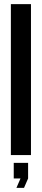

<svg xmlns="http://www.w3.org/2000/svg" viewBox="-20 -756 205 936"><path d="M131 -736V0H33V-736ZM47 114V38H117V114L97 160H60L80 114Z"/></svg>

Font: Non Bureau
Style: Regular
Weight: 400
Designer: Jona Saucedo
Foundry: Non Foundry
Version: Version 1.000; ttfautohint (v1.8.4)